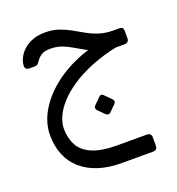

<svg xmlns="http://www.w3.org/2000/svg" viewBox="-139 -539 919 999"><g transform="rotate(-20 320.5 -39.5)"><path d="M365.2 347.9Q292.7 347.9 236.7 329.5Q180.7 311.1 141.6 276.5Q102.6 241.9 82.7 192.3Q62.8 142.8 63.6 80.6Q64.4 17.9 98.9 -43.2Q133.4 -104.4 196.4 -156.7Q259.4 -208.9 345.1 -244.3Q430.7 -279.7 533.1 -290.5L552.2 -230.4Q466.1 -212.6 399.3 -185.4Q332.6 -158.2 283.9 -125.2Q235.3 -92.2 204.2 -57.3Q173 -22.5 157.8 12Q142.6 46.6 142.6 76.6Q142.6 129.3 164 169.5Q185.4 209.7 236.8 231.5Q288.2 253.4 376 253.4H537.5Q562.4 253.4 562.4 278.1V323.2Q562.4 347.9 537.7 347.9ZM530.9 -227.8V-237.1Q484.5 -236.3 450 -246.2Q415.5 -256.1 388.2 -271.1Q360.9 -286.1 335.6 -301.3Q310.2 -316.6 282.2 -327.4Q254.1 -338.2 218.5 -338.4Q184.9 -338.6 167.2 -326.6Q149.6 -314.6 139 -298.1Q132.7 -288.4 127 -283.8Q121.2 -279.3 107.6 -279.3H82.6Q58.4 -279.3 58.4 -301.1Q58.4 -320.1 68.4 -341.8Q78.3 -363.5 98.6 -383.3Q118.9 -403.1 149.6 -415.2Q180.2 -427.4 221.7 -427.4Q262.8 -427.4 295.7 -416.2Q328.7 -404.9 358.2 -388.4Q387.6 -371.9 417.5 -354.8Q447.4 -337.8 482.1 -326.6Q516.9 -315.3 561.6 -315.3H591.5Q606.1 -315.3 610.3 -309.4Q614.6 -303.6 614.6 -289.2V-251.6Q614.6 -240.9 608.1 -234.3Q601.5 -227.8 589.7 -227.8ZM397.6 81.9Q393 86.4 386.1 85.9Q379.1 85.4 373.6 80.9L336.7 44Q332.1 38.4 332.1 31.6Q332.1 24.8 336.7 20L373.6 -16.9Q379.1 -22.4 385.6 -22.4Q392 -22.4 396.6 -16.9L433.2 20Q439 25.6 439.5 32.5Q440 39.4 434.4 45Z"/></g></svg>

Font: Rubik Light
Style: Regular
Weight: 300
Designer: Hubert and Fischer
Foundry: Hubert and Fischer
Version: Version 2.300;gftools[0.9.30]